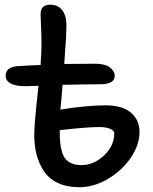

<svg xmlns="http://www.w3.org/2000/svg" viewBox="-20 -827 646 813"><path d="M315.9 -34.2Q262.2 -34.2 223.6 -53Q185.1 -71.8 164.3 -104.5Q143.6 -137.2 134.3 -174.6Q125 -211.9 125 -255.9Q125 -305.2 143.1 -463.9Q97.2 -461.9 90.8 -461.9Q3.9 -461.9 3.9 -506.8Q3.9 -542 53.2 -546.9Q117.7 -550.8 151.9 -551.8Q155.8 -613.3 155.8 -639.2Q155.8 -670.4 153.8 -715.8Q151.9 -761.2 151.9 -765.1Q151.9 -787.1 161.6 -797.1Q171.4 -807.1 193.8 -807.1Q225.6 -807.1 243.4 -783.9Q261.2 -760.7 261.2 -720.2Q261.2 -671.9 252 -556.2Q296.9 -557.1 383.8 -557.1Q424.3 -557.1 445.1 -541.5Q465.8 -525.9 465.8 -505.9Q465.8 -470.2 403.8 -470.2Q352.5 -470.2 245.1 -467.8Q243.7 -451.2 242.2 -433.3Q240.7 -415.5 238.8 -394.8Q236.8 -374 235.8 -362.8Q345.2 -380.9 428.2 -380.9Q498 -380.9 534.4 -349.9Q570.8 -318.8 570.8 -268.1Q570.8 -213.9 533.9 -159.4Q497.1 -105 437.3 -69.6Q377.4 -34.2 315.9 -34.2ZM232.9 -272Q232.9 -243.7 234.9 -223.4Q236.8 -203.1 242.4 -184.1Q248 -165 258.1 -153.3Q268.1 -141.6 284.9 -134.8Q301.8 -127.9 325.2 -127.9Q377 -127.9 420.4 -168.7Q463.9 -209.5 463.9 -263.2Q463.9 -273.9 446.5 -281.5Q429.2 -289.1 400.9 -289.1Q349.1 -289.1 232.9 -275.9Z"/></svg>

Font: Shantell Sans Bouncy
Style: Regular
Weight: 500
Designer: Stephen Nixon, Anya Danilova, Shantell Martin
Foundry: Arrow Type
Version: Version 1.006;[9816181b4]